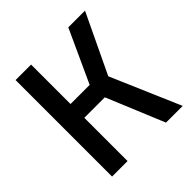

<svg xmlns="http://www.w3.org/2000/svg" viewBox="-157 -674 788 788"><g transform="rotate(-45 237.5 -280.0)"><path d="M50 0V-560H140V-331H251L356 -560H453L330 -302L460 0H363L259 -251H140V0Z"/></g></svg>

Font: Tektur SemiCondensed
Style: Regular
Weight: 400
Width: 4
Designer: Adam Jagosz
Foundry: Adam Jagosz
Version: Version 1.005;gftools[0.9.30]